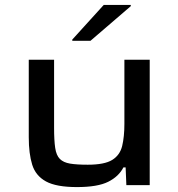

<svg xmlns="http://www.w3.org/2000/svg" viewBox="-20 -753 724 781"><path d="M293 8Q209 8 167 -15Q125 -38 111 -83Q97 -128 97 -195V-510H200V-233Q200 -182 204.5 -151.5Q209 -121 223.5 -106.5Q238 -92 265 -87.5Q292 -83 337 -83Q405 -83 436.5 -102.5Q468 -122 477 -159.5Q486 -197 486 -249V-510H589V0H494L491 -72H482Q463 -35 420 -13.5Q377 8 293 8ZM274 -587V-592L402 -733H512V-728L348 -587Z"/></svg>

Font: Saira Expanded Medium
Style: Regular
Weight: 500
Width: 7
Designer: Hector Gatti with collaboration of the Omnibus-Type team
Foundry: Omnibus-Type
Version: Version 1.100; ttfautohint (v1.8.3)